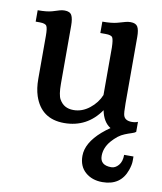

<svg xmlns="http://www.w3.org/2000/svg" viewBox="-84 -573 754 891"><g transform="rotate(10 293.0 -128.0)"><path d="M434.6 129.4Q434.6 173.8 487.3 173.8Q506.3 173.8 521.5 156.2Q536.6 138.7 536.6 106.9H580.6Q580.6 110.4 580.6 128.2Q580.6 146 571.8 171.4Q544.9 249 458.5 249Q409.7 249 378.2 221.4Q346.7 193.8 346.7 145Q346.7 84 415 24.4Q433.6 8.3 452.6 -4.4Q417 -26.9 406.7 -80.6Q344.2 9.8 236.1 9.8Q127.9 9.8 94.2 -91.8Q83 -126 83 -171.4V-374Q83 -409.2 76.9 -419.9Q70.8 -430.7 43.9 -430.7H24.9V-484.4Q69.3 -484.4 92.8 -491.5Q116.2 -498.5 126.2 -501.7Q136.2 -504.9 148.9 -504.9Q173.8 -504.9 182.1 -489.5Q190.4 -474.1 190.4 -440.4V-168Q190.4 -114.3 201.7 -94.7Q212.9 -75.2 229.2 -66.2Q245.6 -57.1 268.6 -57.1Q309.1 -57.1 343.8 -84.5Q378.4 -111.8 394 -149.9V-374Q393.1 -410.2 387.2 -420.4Q381.3 -430.7 354.5 -430.7H329.6V-484.4Q374 -484.4 399.7 -491.5Q425.3 -498.5 436 -501.7Q446.8 -504.9 459.5 -504.9Q484.4 -504.9 492.9 -490.2Q501.5 -475.6 501.5 -442.4V-129.9Q501.5 -82.5 505.9 -71.3Q513.7 -49.8 544.9 -49.8Q561.5 -49.8 573.2 -55.2V-7.8Q567.9 -2.9 553 1.7Q538.1 6.3 522.5 12.7Q491.2 24.9 462.9 58.1Q434.6 91.3 434.6 129.4Z"/></g></svg>

Font: Arbutus Slab
Style: Regular
Weight: 400
Version: Version 1.002; ttfautohint (v0.92) -l 10 -r 16 -G 200 -x 7 -